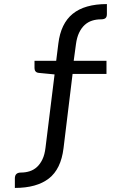

<svg xmlns="http://www.w3.org/2000/svg" viewBox="-20 -747 620 943"><path d="M336.5 -384 292 -19Q279.5 83.5 219.8 129.8Q160 176 53 176V129Q53 100.5 83 100.5Q105.5 100.5 125.8 94Q146 87.5 161.8 73Q177.5 58.5 188.5 35.5Q199.5 12.5 203.5 -21.5L248 -381.5L170.5 -389Q160 -390 154.8 -396.2Q149.5 -402.5 149.5 -412V-448.5H256L266.5 -532.5Q278.5 -631.5 337.2 -679.2Q396 -727 505 -727V-678Q505 -663.5 498 -657.8Q491 -652 475.5 -652Q452.5 -652 432.2 -645.5Q412 -639 396 -624.5Q380 -610 368.8 -586.8Q357.5 -563.5 353 -529.5L342 -448.5H503V-384Z"/></svg>

Font: LatoHex
Style: Regular
Weight: 400
Designer: Lukasz Dziedzic
Foundry: tyPoland Lukasz Dziedzic
Version: Version 1.104; Western+Polish opensource